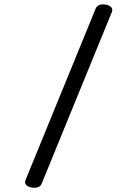

<svg xmlns="http://www.w3.org/2000/svg" viewBox="-20 -701 640 894"><path d="M502.9 -654.8Q502.9 -650.9 501.5 -646.5L173.3 155.8Q169.9 163.6 161.4 168.5Q152.8 173.3 141.6 173.3Q122.1 173.3 109.4 166Q96.7 158.7 96.7 147.5Q96.7 143.6 98.1 139.2L426.3 -663.1Q429.7 -670.9 438.2 -675.8Q446.8 -680.7 458 -680.7Q477.5 -680.7 490.2 -673.3Q502.9 -666 502.9 -654.8Z"/></svg>

Font: Courier Prime Sans
Style: Regular
Weight: 400
Designer: Alan Dague-Greene
Foundry: Quote-Unquote Apps
Version: Version 3.020